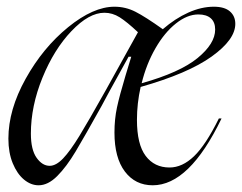

<svg xmlns="http://www.w3.org/2000/svg" viewBox="-20 -540 721 572"><path d="M295 -271 391 -444Q358 -475 336.5 -488.5Q315 -502 291 -502Q245 -502 193 -447.5Q141 -393 106.5 -308.5Q72 -224 72 -142Q72 -94 89 -70Q106 -46 128 -46Q147 -46 168 -68Q189 -90 216.5 -135Q244 -180 295 -271ZM321 -520Q354 -520 383.5 -505Q413 -490 465 -453Q502 -485 541 -502.5Q580 -520 617 -520Q649 -520 665 -506Q681 -492 681 -469Q681 -422 610.5 -371.5Q540 -321 399 -281Q388 -232 388 -183Q388 -110 414 -75.5Q440 -41 485 -41Q523 -41 558 -74.5Q593 -108 632 -187H640Q544 12 435 12Q383 12 352 -29Q321 -70 321 -145Q321 -185 328.5 -220Q336 -255 354 -315L371 -371H363L305 -266L283 -225Q233 -135 205.5 -89Q178 -43 150.5 -15.5Q123 12 95 12Q72 12 51.5 -5Q31 -22 18 -53.5Q5 -85 5 -127Q5 -213 56.5 -305.5Q108 -398 183 -459Q258 -520 321 -520ZM621 -452Q621 -474 608 -485.5Q595 -497 571 -497Q538 -497 504 -470Q470 -443 443 -396Q416 -349 402 -292Q516 -324 568.5 -367Q621 -410 621 -452Z"/></svg>

Font: Nyght Serif Light Italic
Style: Regular
Weight: 300
Italic angle: -16°
Designer: Maksym Kobuzan
Version: Version 0.410